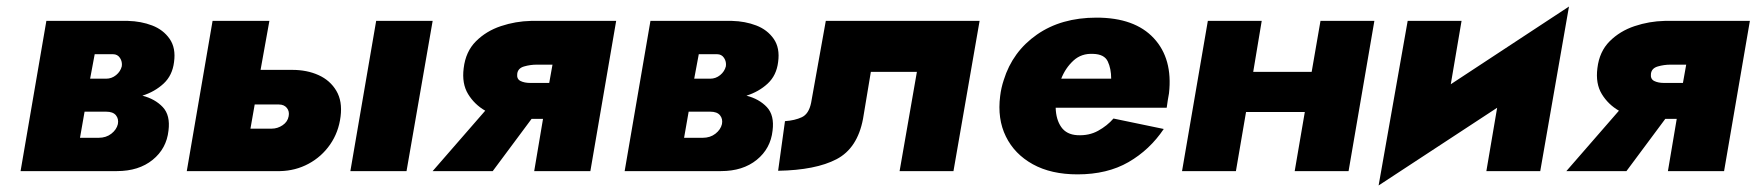

<svg xmlns="http://www.w3.org/2000/svg" viewBox="-20 -524 5379 588"><path d="M122 -460H372Q412 -459 446 -446Q480 -433 499.5 -405Q519 -377 513 -334Q508 -293 481 -268Q454 -243 416 -231Q455 -221 478.5 -196Q502 -171 496 -124Q490 -69 447.5 -34.5Q405 0 338 0H207H43ZM326 -358H270L256 -283H305Q322 -283 335.5 -294Q349 -305 353 -321Q355 -335 347.5 -346.5Q340 -358 326 -358ZM305 -182H239L225 -102H282Q305 -102 321 -114.5Q337 -127 341 -144Q344 -160 335 -171Q326 -182 305 -182Z M1132 -460H1305L1225 0H1053ZM631 -460H805L778 -310H875Q920 -310 955.5 -294Q991 -278 1010 -246Q1029 -214 1023 -167Q1017 -119 991 -81.5Q965 -44 925 -22.5Q885 -1 838 0H725H552ZM834 -204H760L747 -130H812Q830 -130 845.5 -140.5Q861 -151 864 -168Q867 -183 858.5 -193.5Q850 -204 834 -204Z M1489 0H1305L1466 -185Q1433 -204 1413.5 -236Q1394 -268 1400 -315Q1406 -366 1437.5 -397.5Q1469 -429 1514 -444Q1559 -459 1606 -460H1867L1788 0H1616L1643 -160H1608ZM1604 -270H1662L1672 -326H1624Q1604 -326 1585 -320.5Q1566 -315 1564 -298Q1562 -282 1574 -276Q1586 -270 1604 -270Z M1972 -460H2222Q2262 -459 2296 -446Q2330 -433 2349.5 -405Q2369 -377 2363 -334Q2358 -293 2331 -268Q2304 -243 2266 -231Q2305 -221 2328.5 -196Q2352 -171 2346 -124Q2340 -69 2297.5 -34.5Q2255 0 2188 0H2057H1893ZM2176 -358H2120L2106 -283H2155Q2172 -283 2185.5 -294Q2199 -305 2203 -321Q2205 -335 2197.5 -346.5Q2190 -358 2176 -358ZM2155 -182H2089L2075 -102H2132Q2155 -102 2171 -114.5Q2187 -127 2191 -144Q2194 -160 2185 -171Q2176 -182 2155 -182Z M2980 -460 2900 0H2735L2788 -304H2647L2623 -160Q2606 -70 2542 -36.5Q2478 -3 2363 -1L2384 -153Q2414 -155 2435.5 -165Q2457 -175 2464 -209L2509 -460Z M3544 -129Q3501 -65 3436 -27.5Q3371 10 3280 10Q3199 10 3143 -21Q3087 -52 3060.5 -106Q3034 -160 3043 -230Q3046 -255 3054 -279Q3081 -366 3155.5 -418Q3230 -470 3338 -470Q3455 -470 3513.5 -407Q3572 -344 3560 -238Q3558 -229 3556.5 -218Q3555 -207 3553 -194H3213Q3214 -158 3230 -135Q3246 -112 3279 -110Q3315 -108 3343 -123.5Q3371 -139 3390 -161ZM3328 -359Q3292 -361 3267.5 -338.5Q3243 -316 3230 -283H3383Q3383 -314 3372.5 -336Q3362 -358 3328 -359Z M3679 -460H3844L3818 -304H3997L4024 -460H4189L4110 0H3945L3976 -181H3796L3765 0H3600Z M4456 -460 4423 -266 4785 -504 4697 0H4532L4565 -194L4202 44L4291 -460Z M4961 0H4777L4938 -185Q4905 -204 4885.5 -236Q4866 -268 4872 -315Q4878 -366 4909.5 -397.5Q4941 -429 4986 -444Q5031 -459 5078 -460H5339L5260 0H5088L5115 -160H5080ZM5076 -270H5134L5144 -326H5096Q5076 -326 5057 -320.5Q5038 -315 5036 -298Q5034 -282 5046 -276Q5058 -270 5076 -270Z"/></svg>

Font: Jost* Heavy
Style: Italic
Weight: 800
Italic angle: -10°
Version: Version 3.7